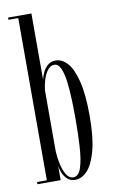

<svg xmlns="http://www.w3.org/2000/svg" viewBox="-87 -796 499 851"><g transform="rotate(-10 163.0 -370.0)"><path d="M181.5 10Q159 10 145.2 -3.5Q131.5 -17 124.8 -34.5Q118 -52 117 -64.5V0H12.5V-10H56.5V-740H12.5V-750H117.5V-453Q120 -464 127.2 -481.2Q134.5 -498.5 149 -512.2Q163.5 -526 187.5 -526Q215.5 -526 239.5 -499.5Q263.5 -473 278.2 -414.2Q293 -355.5 293 -259Q293 -161 277 -102Q261 -43 235.8 -16.5Q210.5 10 181.5 10ZM174.5 -2.5Q199 -2.5 210.5 -38Q222 -73.5 225.5 -131.5Q229 -189.5 229 -257Q229 -298 227.5 -342Q226 -386 221.2 -424Q216.5 -462 206 -485.2Q195.5 -508.5 177.5 -508.5Q159.5 -508.5 146.8 -491.2Q134 -474 126.8 -449.8Q119.5 -425.5 117.5 -404V-129Q119 -100 125.5 -70.8Q132 -41.5 144.2 -22Q156.5 -2.5 174.5 -2.5Z"/></g></svg>

Font: Imbue 100pt Light
Style: Regular
Weight: 300
Designer: Tyler Finck
Foundry: Etcetera Type Company
Version: Version 1.102; ttfautohint (v1.8.3)